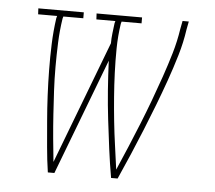

<svg xmlns="http://www.w3.org/2000/svg" viewBox="-43 -567 686 614"><g transform="rotate(5 300.0 -260.0)"><path d="M132 0Q126 -40 122.5 -81Q119 -122 115.5 -162.5Q112 -203 110 -244.5Q108 -286 107.5 -327Q107 -368 108.5 -410Q110 -452 116 -494L118 -501H57L56 -520H202V-501H138L136 -494Q130 -455 128.5 -416Q127 -377 127 -338.5Q127 -300 129 -262Q131 -224 133.5 -186Q136 -148 139.5 -110Q143 -72 147 -35L297 -429Q297 -445 299 -461.5Q301 -478 303 -494L305 -501H244L243 -520H389V-501H325L323 -494Q317 -454 316.5 -414.5Q316 -375 317.5 -336Q319 -297 322 -258.5Q325 -220 329 -181.5Q333 -143 338.5 -104.5Q344 -66 349 -28Q366 -67 382 -105Q398 -143 413.5 -181.5Q429 -220 443.5 -259Q458 -298 471.5 -337Q485 -376 496.5 -415Q508 -454 514 -494L519 -520H539L534 -494Q528 -452 515.5 -410Q503 -368 488.5 -327Q474 -286 458 -244.5Q442 -203 425.5 -162.5Q409 -122 391.5 -81Q374 -40 356 0H335Q327 -46 321 -92Q315 -138 309.5 -184.5Q304 -231 300.5 -278Q297 -325 295 -373L153 0Z"/></g></svg>

Font: Iosevka HT Thin Extended
Style: Italic
Weight: 100
Width: 7
Italic angle: -9°
Monospace: yes
Designer: Belleve Invis
Foundry: Belleve Invis
Version: Version 32.3.0; ttfautohint (v1.8.4)